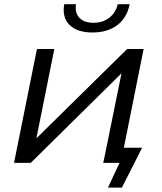

<svg xmlns="http://www.w3.org/2000/svg" viewBox="-20 -754 750 889"><path d="M122.5 0H45L151 -527H231.5L148.5 -113.5L568.5 -527H645L553.5 -70H638L544.5 114.5H480L533.5 0H458L464 -27.5L542.5 -414.5ZM408.5 -603.5Q337 -603.5 301.8 -638.8Q266.5 -674 277.5 -734.5H332Q325.5 -695 347.5 -671.8Q369.5 -648.5 412.5 -648.5Q455.5 -648.5 485.5 -671.5Q515.5 -694.5 525 -734.5H580.5Q568 -671.5 522.8 -637.5Q477.5 -603.5 408.5 -603.5Z"/></svg>

Font: Argentum Sans Light
Style: Italic
Weight: 300
Italic angle: -11.3°
Designer: Julieta Ulanovsky (font), Owen Earl (portions from Jones font), Cristiano Sobral (main changes and remaster)
Foundry: Julieta Ulanovsky (font), Owen Earl (portions from Jones font), Cristiano Sobral (main changes and remaster)
Version: Version 3.127